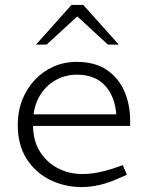

<svg xmlns="http://www.w3.org/2000/svg" viewBox="-20 -752 594 779"><path d="M311 7Q243 7 183.5 -22Q124 -51 88 -107.5Q52 -164 52 -246Q52 -300 70 -346Q88 -392 120.5 -427Q153 -462 196.5 -481.5Q240 -501 291 -501Q365 -501 413 -468.5Q461 -436 484.5 -382Q508 -328 508 -263V-241H114Q115 -178 143.5 -134.5Q172 -91 216.5 -68.5Q261 -46 313 -46Q345 -46 376 -52Q407 -58 438 -68L478 -82L495 -43L456 -26Q423 -11 385.5 -2Q348 7 311 7ZM116 -288H452Q446 -362 405.5 -405.5Q365 -449 292 -449Q248 -449 210.5 -429.5Q173 -410 148 -374Q123 -338 116 -288ZM418 -571 283 -695 270 -732H318L462 -571ZM126 -571 270 -732H318L304 -695L169 -571Z"/></svg>

Font: REM Medium ExtraLight
Style: Regular
Weight: 250
Version: Version 1.005;gftools[0.9.28]